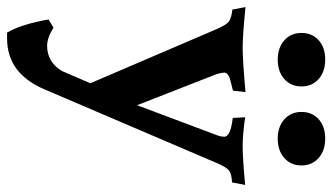

<svg xmlns="http://www.w3.org/2000/svg" viewBox="-237 -476 938 542"><g transform="rotate(90 232.0 -205.0)"><path d="M70 244H53Q29 203 16 127L39 113Q68 131 90 131Q137 131 162 88L196 9L43 -348Q31 -375 22 -382Q13 -389 -12 -392L-19 -429Q61 -421 96 -421Q131 -421 221 -429L217 -394Q215 -393 206.5 -391Q198 -389 192.5 -387.5Q187 -386 180 -384Q166 -378 166 -369Q166 -362 170 -348L258 -123L344 -352Q347 -361 347 -369Q347 -387 294 -393L292 -428Q341 -421 374 -421Q407 -421 483 -428L476 -391Q452 -390 442.5 -382.5Q433 -375 423 -352L213 139Q168 244 70 244ZM75 -538.5Q54 -557 54 -587Q54 -617 74.5 -635.5Q95 -654 129 -654Q163 -654 184 -635.5Q205 -617 205 -587Q205 -557 184 -538.5Q163 -520 129.5 -520Q96 -520 75 -538.5ZM298 -538.5Q277 -557 277 -587Q277 -617 297.5 -635.5Q318 -654 352 -654Q386 -654 407 -635.5Q428 -617 428 -587Q428 -557 407 -538.5Q386 -520 352.5 -520Q319 -520 298 -538.5Z"/></g></svg>

Font: Buenard
Style: Bold
Weight: 700
Foundry: FontFuror
Version: Version 1.002 2011